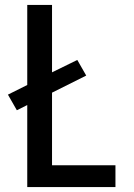

<svg xmlns="http://www.w3.org/2000/svg" viewBox="-20 -755 540 775"><path d="M90 0V-331L48 -310L12 -373L90 -412V-735H190V-463L292 -513L328 -450L190 -381V-88H446V0Z"/></svg>

Font: Iosevka Semibold
Style: Regular
Weight: 600
Monospace: yes
Designer: Belleve Invis
Foundry: Belleve Invis
Version: Version 33.2.3; ttfautohint (v1.8.4)